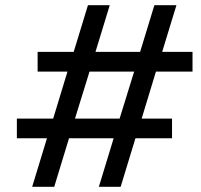

<svg xmlns="http://www.w3.org/2000/svg" viewBox="-20 -720 774 740"><path d="M361 0H445L502 -187H643V-263H526L581 -444H722V-520H605L660 -700H575L520 -520H348L403 -700H319L264 -520H125V-444H240L185 -263H45V-187H161L104 0H189L246 -187H418ZM269 -263 325 -444H497L441 -263Z"/></svg>

Font: Fixel Text 20240404
Style: Italic
Weight: 400
Width: 4
Italic angle: -10°
Designer: AlfaBravo + MacPaw
Foundry: Kyrylo Tkachov, Marchela Mozhyna, Serhii Makarenko, Maria Weinstein, Zakhar Kryvoshyya
Version: Version 1.211;Glyphs 3.2 (3225)